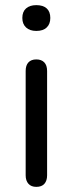

<svg xmlns="http://www.w3.org/2000/svg" viewBox="-20 -723 284 748"><path d="M121.5 5Q101.5 5 90.8 -7Q80 -19 80 -40V-446.5Q80 -468.5 90.8 -480Q101.5 -491.5 121.5 -491.5Q141.5 -491.5 152.5 -480Q163.5 -468.5 163.5 -446.5V-40Q163.5 -19 153 -7Q142.5 5 121.5 5ZM121.5 -602.5Q96 -602.5 81.5 -616Q67 -629.5 67 -653Q67 -677.5 81.5 -690.2Q96 -703 121.5 -703Q148 -703 162 -690.2Q176 -677.5 176 -653Q176 -629.5 162 -616Q148 -602.5 121.5 -602.5Z"/></svg>

Font: Nunito ExtraLight
Style: Regular
Weight: 200
Designer: Vernon Adams
Foundry: Vernon Adams
Version: Version 3.602;April 4, 2023;FontCreator 14.0.0.2856 64-bit